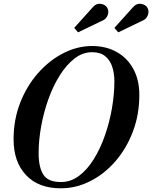

<svg xmlns="http://www.w3.org/2000/svg" viewBox="-20 -1009 824 1039"><path d="M748.5 -896 620 -834 599 -858 697 -967Q717 -991.5 741.8 -988.2Q766.5 -985 777 -968.5Q788.5 -950 780.2 -927.2Q772 -904.5 748.5 -896ZM531 -896 402.5 -834 381.5 -858 479.5 -967Q499.5 -991.5 524.2 -988.2Q549 -985 559.5 -968.5Q571 -950 562.8 -927.2Q554.5 -904.5 531 -896ZM309 10Q188 10 120.8 -61.5Q53.5 -133 53.5 -255Q53.5 -361 89.2 -452.8Q125 -544.5 186 -613.5Q247 -682.5 322.8 -721.2Q398.5 -760 478.5 -760Q553.5 -760 611.2 -727.8Q669 -695.5 701.5 -636Q734 -576.5 734 -495Q734 -389 699.2 -297.2Q664.5 -205.5 604.8 -136.5Q545 -67.5 468.5 -28.8Q392 10 309 10ZM478.5 -726.5Q427.5 -726.5 383.5 -692.5Q339.5 -658.5 303.5 -601.2Q267.5 -544 242 -472.8Q216.5 -401.5 202.8 -325.8Q189 -250 189 -180.5Q189 -104 214.5 -64Q240 -24 309 -24Q362.5 -23.5 407.8 -57.5Q453 -91.5 488.2 -148.8Q523.5 -206 548.2 -277.2Q573 -348.5 586 -424.2Q599 -500 599 -569.5Q599 -610.5 587.8 -646.2Q576.5 -682 550.2 -704.2Q524 -726.5 478.5 -726.5Z"/></svg>

Font: Bodoni* 06pt Medium
Style: Italic
Weight: 500
Italic angle: -13°
Version: Version 2.3